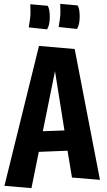

<svg xmlns="http://www.w3.org/2000/svg" viewBox="-20 -930 556 995"><path d="M353 -10 330 -149 181 -143 143 45 3 33 182 -692 367 -676 498 2ZM265 -561 202 -250 314 -254ZM227 -900Q238 -884 238 -842Q238 -800 224 -778L129 -788Q138 -838 138 -864Q138 -890 137 -908ZM382 -902Q393 -886 393 -844Q393 -802 379 -780L284 -790Q293 -840 293 -866Q293 -892 292 -910Z"/></svg>

Font: Boogaloo
Style: Regular
Weight: 400
Designer: John Vargas Beltran
Foundry: John Vargas Beltran
Version: Version 1.002